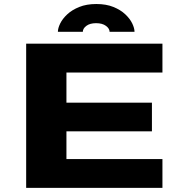

<svg xmlns="http://www.w3.org/2000/svg" viewBox="-20 -912 915 932"><path d="M107 0V-700H768.5V-560H302.5V-413.5H717.5V-274.5H302.5V-140H768.5V0ZM447.5 -892.5Q495.5 -892.5 530.5 -878.2Q565.5 -864 588.2 -842.5Q611 -821 622 -798Q633 -775 633 -757.5H512Q512 -773.5 494.2 -786.5Q476.5 -799.5 446.5 -799.5Q416.5 -799.5 399.2 -786.5Q382 -773.5 382 -757.5H261Q261 -775 272.2 -798Q283.5 -821 306.5 -842.5Q329.5 -864 364.8 -878.2Q400 -892.5 447.5 -892.5Z"/></svg>

Font: Trispace SemiExpanded ExtraBold
Style: Regular
Weight: 800
Width: 6
Designer: Tyler Finck
Foundry: Etcetera Type Company
Version: Version 1.210; ttfautohint (v1.8.3)